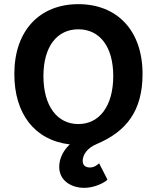

<svg xmlns="http://www.w3.org/2000/svg" viewBox="-20 -686 754 924"><path d="M413 120C393 120 378 111 378 88C378 62 396 27 448 6C586 -53 666 -150 666 -330C666 -539 544 -666 357 -666C171 -666 49 -539 49 -330C49 -139 146 -11 316 9C288 35 265 73 265 117C265 183 322 218 386 218C421 218 464 204 491 184L497 178L457 100L447 108C436 116 426 120 413 120ZM357 -545C458 -545 525 -464 525 -320C525 -175 458 -89 357 -89C256 -89 189 -175 189 -320C189 -464 256 -545 357 -545Z"/></svg>

Font: Falling Sky
Style: SeBd
Weight: 600
Designer: Paul D. Hunt
Foundry: Adobe Systems Incorporated
Version: Version 1.02